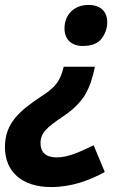

<svg xmlns="http://www.w3.org/2000/svg" viewBox="-48 -567 527 777"><path d="M210 -297C196 -241 179 -215 119 -177C36 -121 -28 -72 -28 28C-28 129 42 190 159 190C243 190 316 162 376 129L331 21C272 49 228 70 181 70C136 70 116 48 116 12C116 -31 144 -53 209 -97C249 -124 278 -153 296 -183C314 -213 327 -251 336 -297ZM310 -547C251 -547 213 -507 213 -452C213 -407 242 -381 286 -381C323 -381 349 -391 364 -412C379 -432 386 -454 386 -478C386 -513 366 -547 310 -547Z"/></svg>

Font: BC Sans
Style: Bold Italic
Weight: 700
Italic angle: -12°
Designer: Monotype Design Team
Province of B.C.
Foundry: Monotype Imaging Inc.
Version: Version 2.000;GOOG;noto-source:20170915:90ef993387c0